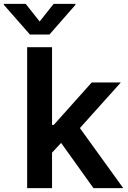

<svg xmlns="http://www.w3.org/2000/svg" viewBox="-74 -971 663 991"><path d="M181.1 -792.6 315.3 -946V-951H202.8L130.7 -860.1L58.6 -951H-54V-946L80.6 -792.6ZM408.4 0H562.1L338.4 -310L549.7 -545.5H399.5L203.5 -326.3H194.6V-727.3H66.1V0H194.6V-183.2L241.5 -233.3Z"/></svg>

Font: TID UI Semi Bold
Style: Regular
Weight: 600
Designer: The TID Project Authors
Foundry: Bakken & Bæck
Version: Version 1.001;hotconv 1.0.109;makeotfexe 2.5.65596